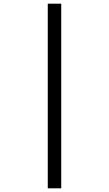

<svg xmlns="http://www.w3.org/2000/svg" viewBox="-20 -780 591 1041"><path d="M239 -760H312V241H239Z"/></svg>

Font: Noto Sans Pahawh Hmong
Style: Regular
Weight: 400
Designer: Monotype Design Team
Foundry: Monotype Imaging Inc.
Version: Version 2.001; ttfautohint (v1.8.4.7-5d5b)